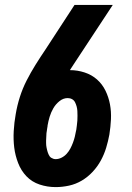

<svg xmlns="http://www.w3.org/2000/svg" viewBox="-20 -755 540 783"><path d="M207 8Q173 8 141.5 -2.5Q110 -13 88 -36Q66 -59 54 -90Q42 -121 38 -153.5Q34 -186 36 -221Q38 -256 44 -289Q50 -325 61 -359.5Q72 -394 88.5 -426.5Q105 -459 125 -491Q145 -523 166 -554L284 -735H440L280 -492Q276 -486 272.5 -480.5Q269 -475 265 -469Q296 -469 325 -459.5Q354 -450 375.5 -431Q397 -412 410 -385.5Q423 -359 428.5 -329.5Q434 -300 432.5 -268.5Q431 -237 426 -206Q421 -179 413 -152.5Q405 -126 391.5 -101Q378 -76 358 -54.5Q338 -33 313.5 -18.5Q289 -4 261.5 2Q234 8 207 8ZM207 -106Q219 -106 231 -112Q243 -118 252 -128Q261 -138 267 -149.5Q273 -161 277.5 -173Q282 -185 285 -197Q288 -209 290 -221Q290 -222 290.5 -223Q291 -224 291 -225Q292 -234 293.5 -244Q295 -254 295.5 -263.5Q296 -273 296 -283Q296 -293 295.5 -302.5Q295 -312 292.5 -321Q290 -330 286 -338Q282 -346 274 -350.5Q266 -355 256 -355Q238 -355 222.5 -342.5Q207 -330 197.5 -313.5Q188 -297 182.5 -279Q177 -261 174 -243Q174 -243 174 -242.5Q174 -242 174 -241Q172 -232 172 -229Q172 -226 171 -221.5Q170 -217 169.5 -212Q169 -207 169 -202Q169 -197 168.5 -192Q168 -187 168 -182Q168 -177 168 -172Q168 -167 168.5 -162Q169 -157 170 -152.5Q171 -148 172 -143.5Q173 -139 174.5 -134.5Q176 -130 178 -125.5Q180 -121 182.5 -117.5Q185 -114 189 -111.5Q193 -109 197.5 -107.5Q202 -106 207 -106Z"/></svg>

Font: Iosevka Slab Heavy Oblique
Style: Regular
Weight: 900
Italic angle: -9°
Monospace: yes
Designer: Belleve Invis
Foundry: Belleve Invis
Version: Version 11.1.1; ttfautohint (v1.8.3)